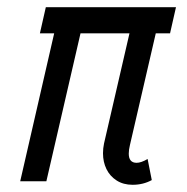

<svg xmlns="http://www.w3.org/2000/svg" viewBox="-20 -508 525 538"><path d="M268.6 -78.6Q268.6 -92.3 271.5 -106L342.8 -414.6H205.6L109.9 0H36.6L131.8 -414.6H91.8L108.4 -487.8H473.1L456.5 -414.6H416.5L344.2 -102.1Q340.8 -88.4 340.8 -77.6Q340.8 -51.8 362.8 -51.8Q375.5 -51.8 393.6 -62.5L405.3 -3.4Q381.3 9.8 351.6 9.8Q325.7 9.8 306.9 -2.2Q288.1 -14.2 278.3 -34.2Q268.6 -54.2 268.6 -78.6Z"/></svg>

Font: Acari Sans
Style: Italic
Weight: 400
Italic angle: -13°
Designer: Alfredo Marco Pradil and Stefan Peev
Foundry: Hanken Design Co.
Version: Version 1.045;January 11, 2019;FontCreator 11.5.0.2425 64-bi